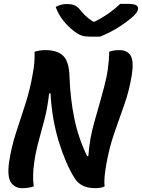

<svg xmlns="http://www.w3.org/2000/svg" viewBox="-20 -970 739 1000"><path d="M156 1Q128 10 96 10Q58 10 37.5 -19Q17 -48 27 -123Q38 -199 61.5 -272.5Q85 -346 110.5 -423Q136 -500 151 -588Q157 -619 159 -647.5Q161 -676 160 -701Q170 -704 184.5 -706.5Q199 -709 215 -709Q280 -709 310 -678.5Q340 -648 342 -570Q346 -456 367 -353.5Q388 -251 434 -156L440 -157Q447 -251 471.5 -335Q496 -419 521 -512Q535 -563 541.5 -608.5Q548 -654 549 -701Q558 -704 570.5 -706.5Q583 -709 602 -709Q643 -709 660.5 -680Q678 -651 666 -576Q653 -497 627 -424Q601 -351 575 -276Q549 -201 534 -116Q528 -83 525 -53Q522 -23 525 1Q507 10 475 10Q400 10 368 -43Q322 -117 286.5 -231.5Q251 -346 243 -484L236 -483Q227 -407 212 -349Q197 -291 182.5 -239.5Q168 -188 159 -130Q153 -90 152.5 -57.5Q152 -25 156 1ZM500 -779H452Q425 -779 406.5 -784.5Q388 -790 364 -809Q334 -832 309 -863.5Q284 -895 270 -934Q296 -949 329 -949Q350 -949 364.5 -944Q379 -939 392 -925Q406 -907 422 -891Q438 -875 465 -857H473Q521 -882 553 -905.5Q585 -929 606 -950H641Q677 -950 689 -943Q701 -936 699 -923Q698 -914 689 -901.5Q680 -889 660 -873Q626 -845 585 -820.5Q544 -796 500 -779Z"/></svg>

Font: Recursive Sn Csl St SmB
Style: Italic
Weight: 600
Italic angle: -15°
Version: Version 1.079;hotconv 1.0.112;makeotfexe 2.5.65598; ttfautoh